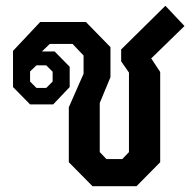

<svg xmlns="http://www.w3.org/2000/svg" viewBox="-20 -644 658 664"><path d="M218 -83V-273L269 -389V-452L231 -492H152L125 -466H169L221 -413V-343L164 -283H84L25 -343V-468L119 -568H277L362 -481V-377L325 -288V-118L348 -94H403L426 -118V-393L399 -432V-473L552 -624L618 -554L503 -442L534 -395V-83L452 0H300ZM140 -340 162 -362V-396L140 -418H106L84 -397V-362L106 -340Z"/></svg>

Font: Chakra Petch SemiBold
Style: Regular
Weight: 600
Designer: Katatrad Aksorn Co.,Ltd.
Foundry: Cadson Demak Co.,Ltd.
Version: Version 1.000; ttfautohint (v1.6)